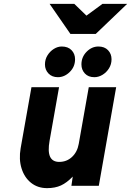

<svg xmlns="http://www.w3.org/2000/svg" viewBox="-20 -963 679 995"><path d="M224 12Q175.5 12 141 -15.5Q106.5 -43 91.8 -90Q77 -137 87 -195L143 -511H286L237 -234Q227 -178 239.5 -151Q252 -124 287 -124Q325.5 -124 353 -149.5Q380.5 -175 388 -217L440 -511H582L492 0H350L357 -48Q326.5 -16 296 -2Q265.5 12 224 12ZM469 -563Q437.5 -563 419.8 -582.2Q402 -601.5 402 -629Q402 -667.5 428.8 -694.8Q455.5 -722 490 -722Q521.5 -722 539.8 -703Q558 -684 558 -656Q558 -630 545 -609Q532 -588 511.5 -575.5Q491 -563 469 -563ZM280 -563Q249.5 -563 231.2 -582.2Q213 -601.5 213 -629Q213 -655 226 -676Q239 -697 259 -709.5Q279 -722 300 -722Q332.5 -722 350.8 -703Q369 -684 369 -656Q369 -617 341.5 -590Q314 -563 280 -563ZM345 -787 237 -943H365L428 -882L511 -943H639L476 -787Z"/></svg>

Font: Overpass Black
Style: Italic
Weight: 900
Italic angle: -10°
Designer: Delve Withrington, Dave Bailey, Thomas Jockin
Foundry: Delve Fonts LLC
Version: Version 4.000